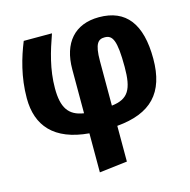

<svg xmlns="http://www.w3.org/2000/svg" viewBox="-118 -708 1052 1064"><g transform="rotate(-15 407.5 -176.0)"><path d="M774 -292C774 -492 697 -592 542 -592C402 -592 325 -502 325 -351V-99C238 -112 205 -164 205 -274C205 -383 235 -480 268 -573H106C72 -489 40 -383 40 -261C40 -103 127 -1 325 16V240L485 221V16C681 -1 774 -96 774 -292ZM485 -100V-355C485 -458 508 -476 544 -476C589 -476 609 -443 609 -289C609 -161 582 -111 485 -100Z"/></g></svg>

Font: Glow Sans SC Normal ExtraBold
Style: Regular
Weight: 800
Designer: Ryoko NISHIZUKA (kana, bopomofo & ideographs); Paul D. Hunt (Latin, Greek & Cyrillic); Sandoll Communications, Soo-young
Version: Version 0.93